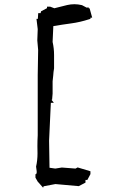

<svg xmlns="http://www.w3.org/2000/svg" viewBox="-20 -808 543 907"><path d="M228.5 -609.9Q235.4 -579.6 235.4 -548.3V-484.9Q232.4 -468.8 231.4 -450.7Q230.5 -437 228.5 -423.8V-416V-365.7L226.1 -336.9H223.1L234.4 -322.3H220.2L211.9 -143.6L213.9 -15.6L241.2 -11.7L272 -16.6L336.9 -11.7L346.7 -17.1L407.2 1V12.7V14.6L392.6 42H387.7H383.8V49.8V54.7L352.1 71.3L241.7 61.5L187 71.8L186.5 71.3L183.6 78.6L157.7 49.3L147.5 31.2V14.6H150.9L153.3 8.3V0.5L150.4 -21Q157.2 -50.3 157.2 -83L156.7 -117.7Q156.7 -143.6 158.2 -168.9V-453.1L160.2 -571.8L156.2 -617.2L158.2 -670.4L152.3 -718.8H158.7L160.6 -746.1H171.9L173.8 -754.4L202.1 -769.5V-776.4H217.3L236.8 -769L297.4 -784.2Q314.5 -788.1 331.5 -788.1Q348.6 -788.1 367.2 -783.7L386.7 -773.4V-772.5H399.4V-768.6H403.3L415.5 -724.6H407.2V-718.8L401.9 -717.3Q358.4 -703.1 316.4 -697.5Q274.4 -691.9 231.9 -684.6Z"/></svg>

Font: Bakudai
Style: Bold
Weight: 700
Version: Version 1.48